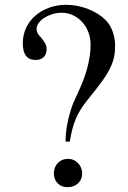

<svg xmlns="http://www.w3.org/2000/svg" viewBox="-20 -773 535 802"><path d="M253.9 -181.6Q253.9 -255.9 285.2 -340.8L317.4 -412.1Q337.9 -459 348.1 -503.4Q358.4 -547.9 358.4 -586.9Q358.4 -614.3 349.1 -638.7Q339.8 -663.1 323.2 -681.2Q306.6 -699.2 284.7 -709.5Q262.7 -719.7 237.3 -719.7Q216.8 -719.7 198.2 -713.9Q179.7 -708 165 -698.7Q150.4 -689.5 141.6 -676.8Q132.8 -664.1 132.8 -651.4Q132.8 -643.6 136.7 -635.3Q140.6 -627 151.4 -616.2Q163.1 -602.5 168.9 -591.3Q174.8 -580.1 174.8 -568.4Q174.8 -546.9 162.6 -534.7Q150.4 -522.5 128.9 -522.5Q75.2 -522.5 75.2 -591.8Q75.2 -627 88.9 -656.2Q102.5 -685.5 127 -707Q151.4 -728.5 184.6 -740.7Q217.8 -752.9 255.9 -752.9Q302.7 -752.9 347.7 -735.4Q392.6 -717.8 420.9 -689.5Q440.4 -669.9 450.7 -641.1Q460.9 -612.3 460.9 -581.1Q460.9 -555.7 456.1 -533.2Q451.2 -510.7 438.5 -485.4Q425.8 -460 402.8 -428.7Q379.9 -397.5 344.7 -354.5Q329.1 -335 317.4 -316.4Q305.7 -297.9 296.9 -277.3Q288.1 -256.8 282.2 -233.9Q276.4 -210.9 271.5 -181.6ZM263.7 -109.4Q289.1 -109.4 306.2 -91.3Q323.2 -73.2 323.2 -47.9Q323.2 -23.4 306.2 -7.3Q289.1 8.8 261.7 8.8Q236.3 8.8 220.7 -7.3Q205.1 -23.4 205.1 -48.8Q205.1 -75.2 221.7 -92.3Q238.3 -109.4 263.7 -109.4Z"/></svg>

Font: Jomolhari
Style: Regular
Weight: 400
Designer: Christopher J. Fynn
Foundry: Christopher  J.  Fynn (Karma Drubgy¸ Tenzin).
Version: Version alpha 0.003c 2006